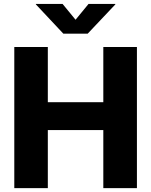

<svg xmlns="http://www.w3.org/2000/svg" viewBox="-20 -970 780 990"><path d="M53.7 0V-727.5H226.6V-442.9H512.7V-727.5H686V0H512.7V-299.3H226.6V0ZM302.7 -949.7 369.6 -868.2 436.5 -949.7H574.7V-947.3L432.1 -796.4H306.6L165 -947.3V-949.7Z"/></svg>

Font: Inter 20pt ExtraBold
Style: Regular
Weight: 800
Version: Version 4.001;git-66647c0bb